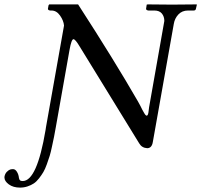

<svg xmlns="http://www.w3.org/2000/svg" viewBox="-89 -666 915 873"><path d="M120.1 -87.9 202.1 -549.8Q200.2 -572.3 184.1 -595.2Q168 -618.2 145 -618.2H140.1Q135.7 -618.2 132.1 -620.4Q128.4 -622.6 128.9 -626L131.8 -642.1L134.8 -646H266.1Q431.6 -390.1 538.1 -205.1Q543.9 -195.3 549.3 -184.6L558.6 -166L566.4 -152.3Q569.8 -146 572.8 -143.1Q575.7 -140.1 578.1 -140.1Q583.5 -140.1 585.9 -154.8L588.9 -178.2L655.8 -557.1Q658.2 -569.3 658.2 -570.8Q658.2 -590.8 647 -604.5Q635.7 -618.2 612.8 -618.2H585.9Q582.5 -618.2 578.6 -620.4Q574.7 -622.6 575.2 -626L578.1 -645L583 -646Q656.7 -645 692.9 -645L804.2 -646L806.2 -645L801.8 -626Q800.3 -618.2 792 -618.2H766.1Q738.8 -618.2 721.9 -600.1Q705.1 -582 701.2 -557.1L606 -21Q601.6 7.8 580.1 7.8Q555.7 6.3 543.9 -14.2L272.9 -455.1Q253.4 -487.8 245.1 -487.8Q235.8 -487.8 227.1 -439L165 -88.9Q159.7 -59.1 156.7 -43.9L147.5 -0.5Q142.1 25.9 137 42.5Q131.8 59.1 124 80.8Q116.2 102.5 108.2 116.2Q100.1 129.9 88.6 144.8Q77.1 159.7 64.7 168Q52.2 176.3 36.1 181.6Q20 187 2 187Q-28.8 187 -48.8 172.4Q-68.8 157.7 -68.8 141.1V138.2Q-66.4 123.5 -57.6 115Q-48.8 106.4 -42.5 104.7Q-36.1 103 -29.8 103Q-19.5 103 -12 115.2Q-4.4 127.4 -2.9 143.1Q-1.5 150.9 2.2 154.1Q5.9 157.2 14.2 157.2Q79.1 157.2 118.2 -75.2Q119.6 -84.5 120.1 -87.9Z"/></svg>

Font: Linux Libertine G
Style: Italic
Weight: 400
Italic angle: -12°
Designer: Philipp H. Poll
Foundry: Philipp H. Poll
Version: Version 5.1.3